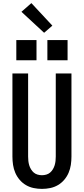

<svg xmlns="http://www.w3.org/2000/svg" viewBox="-20 -1208 540 1236"><path d="M250 8Q223 8 196.5 2.5Q170 -3 147 -16.5Q124 -30 106.5 -50.5Q89 -71 78.5 -95.5Q68 -120 64 -146.5Q60 -173 60 -200V-735H161V-200Q161 -186 162.5 -172Q164 -158 168 -144.5Q172 -131 179.5 -118.5Q187 -106 197.5 -97Q208 -88 222 -84Q236 -80 250 -80Q264 -80 278 -84Q292 -88 302.5 -97Q313 -106 320.5 -118.5Q328 -131 332 -144.5Q336 -158 337.5 -172Q339 -186 339 -200V-735H440V-200Q440 -173 436 -146.5Q432 -120 421.5 -95.5Q411 -71 393.5 -50.5Q376 -30 353 -16.5Q330 -3 303.5 2.5Q277 8 250 8ZM415 -820H285V-950H415ZM215 -820H85V-950H215ZM264 -997 118 -1132 182 -1188 317 -1043Z"/></svg>

Font: Iosevka SS04 Semibold
Style: Regular
Weight: 600
Monospace: yes
Designer: Belleve Invis
Foundry: Belleve Invis
Version: Version 19.0.0; ttfautohint (v1.8.4)